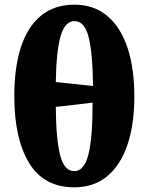

<svg xmlns="http://www.w3.org/2000/svg" viewBox="-20 -789 634 819"><path d="M297 10Q167 10 104 -94Q41 -198 41 -379Q41 -500 69 -587Q97 -674 154 -721.5Q211 -769 298 -769Q380 -769 437 -721.5Q494 -674 523.5 -586.5Q553 -499 553 -378Q553 -258 523.5 -171Q494 -84 437 -37Q380 10 297 10ZM377 -422Q375 -567 357.5 -633Q340 -699 298 -699Q257 -699 238.5 -635Q220 -571 218 -439ZM297 -59Q339 -59 357 -129.5Q375 -200 375 -351L218 -333Q219 -195 236.5 -127Q254 -59 297 -59Z"/></svg>

Font: Noto Serif Condensed Black
Style: Regular
Weight: 900
Width: 3
Designer: Monotype Design Team
Foundry: Monotype Imaging Inc.
Version: Version 2.015; ttfautohint (v1.8.4.7-5d5b)